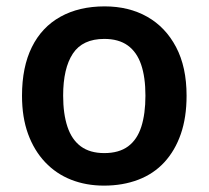

<svg xmlns="http://www.w3.org/2000/svg" viewBox="-20 -572 654 602"><path d="M565 -272Q565 -204 547 -152Q529 -100 495.5 -63.5Q462 -27 413.5 -8.5Q365 10 306 10Q250 10 203 -8.5Q156 -27 121.5 -63.5Q87 -100 68 -152Q49 -204 49 -272Q49 -362 80 -424.5Q111 -487 169.5 -519.5Q228 -552 308 -552Q384 -552 441.5 -519.5Q499 -487 532 -424.5Q565 -362 565 -272ZM178 -272Q178 -215 191.5 -174.5Q205 -134 233.5 -113Q262 -92 307 -92Q353 -92 381.5 -113Q410 -134 423 -174.5Q436 -215 436 -272Q436 -330 422.5 -369.5Q409 -409 380.5 -429.5Q352 -450 307 -450Q239 -450 208.5 -404Q178 -358 178 -272Z"/></svg>

Font: Noto Sans Armenian SemiBold
Style: Regular
Weight: 600
Designer: Monotype Design Team
Foundry: Monotype Imaging Inc.
Version: Version 2.007